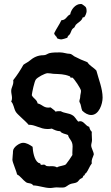

<svg xmlns="http://www.w3.org/2000/svg" viewBox="-20 -856 556 960"><path d="M493 -368C493 -413 473 -460 462 -503C448 -519 428 -527 417 -545C395 -553 373 -563 352 -574C345 -578 337 -587 329 -587C312 -587 299 -594 280 -594C267 -594 239 -594 226 -590C217 -587 209 -580 199 -580C169 -580 149 -570 126 -551C118 -544 106 -539 97 -532C82 -505 65 -479 46 -455C50 -433 36 -420 36 -401C36 -389 40 -378 40 -366C40 -360 39 -354 36 -348C49 -335 49 -313 59 -297C66 -284 109 -250 123 -232C153 -234 181 -211 216 -211C224 -211 231 -211 239 -213C253 -206 265 -200 281 -200C289 -187 308 -187 320 -181C325 -159 343 -154 343 -124C343 -109 341 -95 342 -81C333 -66 321 -49 310 -35C303 -27 276 -27 265 -19C257 -24 248 -25 239 -25C231 -25 221 -24 213 -26C207 -27 208 -33 199 -33C196 -33 188 -31 184 -32L181 -39C178 -41 175 -40 172 -42C151 -55 144 -100 143 -122C129 -132 113 -142 95 -142C78 -142 45 -120 45 -100C45 -85 42 -71 42 -57C42 -45 64 4 65 16C83 25 94 44 110 55C121 63 137 57 146 71C175 72 203 84 231 84C242 84 252 81 263 81C275 81 289 83 301 81C311 79 320 69 330 65C341 60 355 61 365 55C372 51 375 43 381 39C393 31 391 38 397 23L404 19V13L410 10C422 -5 427 -24 439 -39C436 -60 444 -66 449 -84C448 -99 436 -115 436 -129C436 -137 440 -146 440 -156C440 -169 438 -183 439 -197C432 -203 428 -213 426 -222C408 -226 400 -250 381 -250C378 -250 375 -249 371 -248C361 -258 355 -273 342 -280C325 -291 302 -289 284 -300H272C267 -300 262 -300 259 -297C252 -306 241 -312 233 -319C199 -313 194 -333 168 -339C165 -358 146 -364 139 -380C140 -393 152 -449 159 -458C166 -469 205 -490 218 -490C228 -490 237 -488 246 -487C278 -485 298 -487 330 -474L333 -468L334 -467C337 -467 340 -469 342 -468C350 -464 385 -412 385 -402C385 -391 381 -382 381 -372C381 -363 377 -357 377 -350C377 -348 377 -346 378 -345C386 -332 385 -317 391 -303C403 -291 419 -281 436 -281C475 -281 493 -336 493 -368ZM413 -799C413 -824 406 -823 390 -835C388 -836 386 -836 383 -836C357 -836 335 -808 331 -784C313 -777 311 -755 287 -755C277 -733 262 -713 251 -690C251 -683 256 -681 259 -675C265 -673 263 -662 272 -662C277 -660 282 -659 286 -659C291 -659 312 -665 316 -667C319 -670 318 -674 321 -677L326 -681C334 -689 335 -702 342 -711C344 -714 349 -716 352 -719C355 -723 356 -728 359 -732C370 -744 389 -751 393 -768C395 -770 398 -769 401 -770C406 -774 413 -792 413 -799Z"/></svg>

Font: Margarine
Style: Regular
Weight: 400
Designer: Astigmatic (AOETI)
Foundry: Astigmatic (AOETI)
Version: Version 1.000